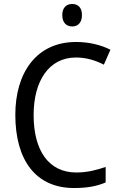

<svg xmlns="http://www.w3.org/2000/svg" viewBox="-20 -935 604 965"><path d="M343 -915C314 -915 293 -897 293 -859C293 -821 314 -802 343 -802C371 -802 392 -821 392 -859C392 -897 372 -915 343 -915ZM362 -646C416 -646 463 -630 502 -610L535 -685C486 -710 426 -724 362 -724C163 -724 57 -569 57 -358C57 -131 159 10 352 10C419 10 466 1 511 -18V-96C465 -80 417 -68 364 -68C224 -68 149 -179 149 -357C149 -527 225 -646 362 -646Z"/></svg>

Font: Noto Sans Gujarati UI SemiCondensed
Style: Regular
Weight: 400
Width: 4
Designer: Jelle Bosma - Monotype Design Team, Universal Thirst
Foundry: Monotype Imaging Inc.
Version: Version 2.106